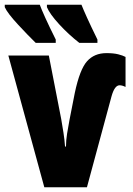

<svg xmlns="http://www.w3.org/2000/svg" viewBox="-33 -786 557 806"><path d="M-13 -766V-756Q-2 -731 42.5 -683Q87 -635 117 -606H201V-620Q174 -674 157.5 -710.5Q141 -747 134 -766ZM164 -766V-756Q176 -727 215.5 -684Q255 -641 300 -606H376V-620Q349 -675 332.5 -711.5Q316 -748 309 -766ZM281 -396 259 -284Q253 -253 248.5 -224.5Q244 -196 244 -171H240Q238 -200 233.5 -228.5Q229 -257 224 -286L172 -553H2L153 0H332L435 -381Q448 -428 469 -428Q480 -428 494 -421V-547Q483 -553 463.5 -558Q444 -563 414 -563Q363 -563 332.5 -529Q302 -495 281 -396Z"/></svg>

Font: Noto Sans Display Condensed Black
Style: Regular
Weight: 900
Width: 3
Designer: Monotype Design team
Foundry: Monotype Imaging Inc.
Version: 1.000